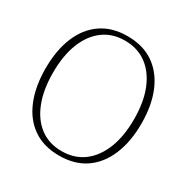

<svg xmlns="http://www.w3.org/2000/svg" viewBox="-164 -851 980 1006"><g transform="rotate(30 326.0 -348.0)"><path d="M325 13Q232 13 167.5 -31.5Q103 -76 69.5 -157.5Q36 -239 36 -348Q36 -458 69.5 -539Q103 -620 167.5 -664.5Q232 -709 325 -709Q419 -709 483.5 -664.5Q548 -620 582 -539Q616 -458 616 -348Q616 -239 582 -157.5Q548 -76 483.5 -31.5Q419 13 325 13ZM325 -14Q401 -14 456 -54.5Q511 -95 541 -170Q571 -245 571 -348Q571 -452 541 -526.5Q511 -601 456 -641.5Q401 -682 325 -682Q249 -682 194.5 -641.5Q140 -601 110.5 -526.5Q81 -452 81 -348Q81 -245 110.5 -170Q140 -95 194.5 -54.5Q249 -14 325 -14Z"/></g></svg>

Font: Panamera Light
Style: Regular
Weight: 300
Designer: Bastien Sozeau
Foundry: NBR — Bastien Sozeau
Version: Version 3.002; ttfautohint (v1.8.4.7-5d5b);gftools[0.9.33]